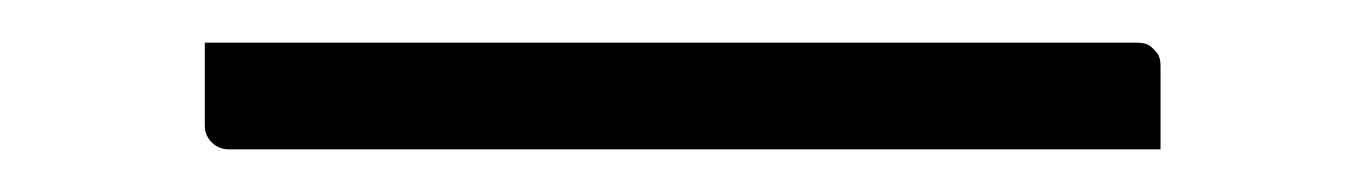

<svg xmlns="http://www.w3.org/2000/svg" viewBox="-20 80 640 90"><path d="M76 100H513Q517 100 519 101.5Q521 103 522.5 105Q524 107 524 111Q524 121 524 130.5Q524 140 524 150H87Q84 150 81.5 148.5Q79 147 77.5 144.5Q76 142 76 139Q76 129 76 119.5Q76 110 76 100Z"/></svg>

Font: Recursive Light
Style: Regular
Weight: 300
Version: Version 1.085